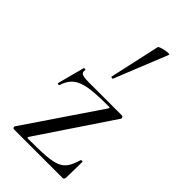

<svg xmlns="http://www.w3.org/2000/svg" viewBox="-227 -795 860 860"><g transform="rotate(45 202.5 -365.5)"><path d="M282 -366 42 -12C39 -7 44 0 49 0H358C363 0 367 -6 367 -11L369 -114C369 -117 359 -117 358 -114C330 -24 306 -15 124 -15C118 -15 116 -17 119 -22L355 -374C357 -378 352 -386 347 -386H135C96 -386 82 -392 87 -414C88 -416 77 -418 76 -415L42 -286C41 -284 52 -280 53 -284C76 -360 130 -373 277 -373C283 -373 285 -372 282 -366ZM202 -474 304 -727C308 -737 246 -724 244 -716L191 -476C190 -474 201 -470 202 -474Z"/></g></svg>

Font: Cormorant Garamond
Style: Regular
Weight: 400
Designer: Christian Thalmann (Catharsis Fonts)
Foundry: Catharsis Fonts
Version: Version 4.002;Glyphs 3.4 (3410)